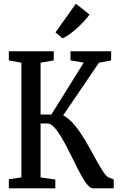

<svg xmlns="http://www.w3.org/2000/svg" viewBox="-20 -1021 650 1041"><path d="M28 0V-49.5L96 -59V-681L28 -693.5V-743H271.5V-693.5L200 -681V-400H258.5L434 -681.5L362 -693.5V-743H582.5V-693.5L516.5 -681L322.5 -395.5Q335 -390 350.8 -376.8Q366.5 -363.5 384 -343.2Q401.5 -323 418.5 -297Q442.5 -261 464.2 -221.5Q486 -182 505.5 -146.8Q525 -111.5 541.2 -87.5Q557.5 -63.5 570 -58.5L596.5 -48.5V0H485Q470 0 454 -19Q438 -38 420.8 -69.5Q403.5 -101 385.2 -138.5Q367 -176 348 -213Q329 -250 310 -281.5Q291 -313 272.5 -332.2Q254 -351.5 236 -351.5H200V-59L280 -47.5V0ZM318.5 -813.5 281 -845.5 391.5 -1001 465.5 -942Q452.5 -924 434.8 -905Q417 -886 397.2 -868Q377.5 -850 357.5 -835.8Q337.5 -821.5 319.5 -813.5Z"/></svg>

Font: Merriweather 24pt SemiCondensed
Style: Regular
Weight: 400
Width: 4
Designer: Eben Sorkin
Foundry: Eben Sorkin
Version: Version 2.100